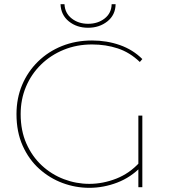

<svg xmlns="http://www.w3.org/2000/svg" viewBox="-20 -897 814 920"><path d="M408 3Q342 3 280 -20Q218 -43 168 -88Q118 -133 88.5 -199Q59 -265 59 -350Q59 -426 86 -490Q113 -554 162 -602Q211 -650 277 -676.5Q343 -703 421 -703Q492 -703 554.5 -681Q617 -659 662 -614L650 -600Q602 -646 544.5 -665Q487 -684 421 -684Q348 -684 285.5 -658.5Q223 -633 176.5 -587.5Q130 -542 104.5 -481.5Q79 -421 79 -350Q79 -271 106.5 -209Q134 -147 180.5 -104Q227 -61 286 -38.5Q345 -16 408 -16Q473 -16 537 -41Q601 -66 650 -120L657 -99Q607 -47 541.5 -22Q476 3 408 3ZM643 0V-96V-100V-343H662V0ZM402 -764Q348 -764 310 -794.5Q272 -825 270 -877H289Q291 -834 323.5 -808.5Q356 -783 402 -783Q449 -783 481.5 -808.5Q514 -834 515 -877H534Q533 -825 494.5 -794.5Q456 -764 402 -764Z"/></svg>

Font: Montserrat Alternates Thin
Style: Regular
Weight: 100
Designer: Julieta Ulanovsky
Foundry: Julieta Ulanovsky
Version: Version 9.000